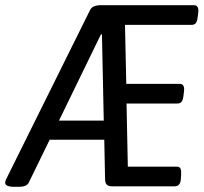

<svg xmlns="http://www.w3.org/2000/svg" viewBox="-43 -720 787 742"><path d="M13 2Q-23 2 -23 -14Q-23 -20 -19 -28L305 -681Q314 -700 347 -700H706Q727 -700 723 -670L721 -654Q719 -637 713.5 -630.5Q708 -624 698 -624H440L445 -396H651Q672 -396 668 -366L666 -350Q664 -333 658.5 -326.5Q653 -320 643 -320H446L451 -76H640Q651 -76 654.5 -68.5Q658 -61 657 -46L656 -30Q655 0 632 0H390Q376 0 369.5 -6.5Q363 -13 363 -30L360 -180H149L68 -14Q60 2 30 2ZM347 -587 185 -254H358L351 -587Z"/></svg>

Font: Asap Condensed Condensed Regular
Style: Italic
Weight: 400
Width: 3
Italic angle: -6°
Designer: Pablo Cosgaya
Foundry: Omnibus-Type
Version: Version 3.001; ttfautohint (v1.8.4.7-5d5b)